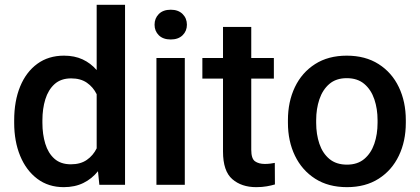

<svg xmlns="http://www.w3.org/2000/svg" viewBox="-20 -770 1749 800"><path d="M39.1 -258.3V-268.6Q39.1 -349.1 64 -409.7Q88.9 -470.2 135.5 -504.2Q182.1 -538.1 246.6 -538.1Q290.5 -538.1 324.2 -522.5Q357.9 -506.8 382.8 -478V-750H501V0H394L388.2 -56.6Q362.8 -24.9 327.4 -7.6Q292 9.8 245.6 9.8Q181.6 9.8 135.3 -25.1Q88.9 -60.1 64 -120.6Q39.1 -181.2 39.1 -258.3ZM156.7 -268.6V-258.3Q156.7 -210.4 168.7 -171.1Q180.7 -131.8 206.8 -108.6Q232.9 -85.4 275.4 -85.4Q315.4 -85.4 341.8 -103.8Q368.2 -122.1 382.8 -151.9V-377.4Q368.2 -407.2 342 -425.3Q315.9 -443.4 276.4 -443.4Q233.9 -443.4 207.5 -419.7Q181.2 -396 168.9 -356.4Q156.7 -316.9 156.7 -268.6Z M624 -667Q624 -693.8 641.8 -711.7Q659.7 -729.5 691.4 -729.5Q722.7 -729.5 740.7 -711.7Q758.8 -693.8 758.8 -667Q758.8 -640.6 740.7 -623Q722.7 -605.5 691.4 -605.5Q659.7 -605.5 641.8 -623Q624 -640.6 624 -667ZM750 -528.3V0H631.8V-528.3Z M1121.1 -528.3V-442.4H1026.9V-146Q1026.9 -108.9 1042.5 -97.9Q1058.1 -86.9 1083.5 -86.9Q1095.7 -86.9 1106.9 -88.4Q1118.2 -89.8 1125 -91.3L1125.5 -1.5Q1110.8 2.9 1091.6 6.3Q1072.3 9.8 1047.4 9.8Q986.3 9.8 947.8 -23.7Q909.2 -57.1 909.2 -138.7V-442.4H823.2V-528.3H909.2V-657.7H1026.9V-528.3Z M1179.7 -258.3V-269.5Q1179.7 -346.2 1208.7 -407Q1237.8 -467.8 1292.7 -502.9Q1347.7 -538.1 1424.8 -538.1Q1502.4 -538.1 1557.6 -502.9Q1612.8 -467.8 1641.8 -407Q1670.9 -346.2 1670.9 -269.5V-258.3Q1670.9 -181.6 1641.8 -121.1Q1612.8 -60.5 1557.9 -25.4Q1502.9 9.8 1425.8 9.8Q1348.1 9.8 1293.2 -25.4Q1238.3 -60.5 1209 -121.1Q1179.7 -181.6 1179.7 -258.3ZM1297.4 -269.5V-258.3Q1297.4 -210.4 1310.8 -170.9Q1324.2 -131.3 1352.5 -107.7Q1380.9 -84 1425.8 -84Q1469.7 -84 1497.8 -107.7Q1525.9 -131.3 1539.6 -170.9Q1553.2 -210.4 1553.2 -258.3V-269.5Q1553.2 -316.4 1539.8 -356.2Q1526.4 -396 1498 -420.2Q1469.7 -444.3 1424.8 -444.3Q1380.4 -444.3 1352.3 -420.2Q1324.2 -396 1310.8 -356.2Q1297.4 -316.4 1297.4 -269.5Z"/></svg>

Font: Vazirmatn UI FD Medium
Style: Regular
Weight: 500
Designer: Saber Rastikerdar
Foundry: Saber Rastikerdar
Version: Version 33.003